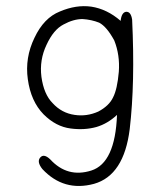

<svg xmlns="http://www.w3.org/2000/svg" viewBox="-20 -484 540 635"><path d="M379 -415Q382 -443 397 -445Q413 -446 417 -419Q422 -314 420 -224Q418 -134 409 -57Q390 96 291 124Q191 151 120 75Q101 51 113 37Q125 23 146 43Q203 105 282 80Q361 55 367 -104Q336 -75 299 -64Q259 -53 214 -59Q165 -65 124 -106Q82 -149 72 -222Q62 -293 94 -359Q125 -425 178 -446Q232 -469 282 -462Q334 -454 379 -415ZM358 -350Q333 -396 308 -409Q283 -419 253 -421Q223 -421 190 -403Q157 -386 134 -336Q110 -286 117 -230Q125 -172 154 -143Q184 -110 227 -104Q267 -98 305 -115Q341 -134 354 -162Q368 -189 373 -247Q377 -302 358 -350Z"/></svg>

Font: Yomogi
Style: Regular
Weight: 400
Designer: satsuyako
Foundry: satsuyako
Version: Version 3.100